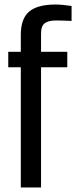

<svg xmlns="http://www.w3.org/2000/svg" viewBox="-20 -829 336 849"><path d="M72 0V-531.5H16.5V-600H72V-672.5Q71.5 -745.5 108.2 -777.2Q145 -809 226 -809Q241 -809 260.8 -807Q280.5 -805 296.5 -802.5V-736.5Q281.5 -737 264 -737.8Q246.5 -738.5 227 -738.5Q193.5 -738.5 177.2 -725.8Q161 -713 161.5 -679V-600H277.5V-531.5H161.5V0Z"/></svg>

Font: Big Shoulders Text Thin Medium
Style: Regular
Weight: 500
Version: Version 2.002